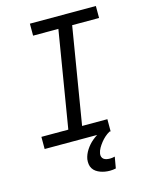

<svg xmlns="http://www.w3.org/2000/svg" viewBox="-138 -821 876 1130"><g transform="rotate(-15 300.0 -256.0)"><path d="M50 0V-74H214L311 -662H157V-735H559V-662H395L298 -74H452V0ZM388 223Q373 223 358.5 220.5Q344 218 330.5 213Q317 208 305.5 200Q294 192 286.5 180Q279 168 277 153.5Q275 139 277 123Q282 95 299.5 68Q317 41 341 21Q365 1 393 -13Q421 -27 450 -35L445 0Q429 9 415.5 21Q402 33 390.5 47.5Q379 62 370 77.5Q361 93 358 110Q356 120 359 129.5Q362 139 369.5 144.5Q377 150 387 152Q397 154 407 154Q414 154 421.5 153Q429 152 437 150L425 219Q416 221 406.5 222Q397 223 388 223Z"/></g></svg>

Font: Iosevka SS04 Extended Oblique
Style: Regular
Weight: 400
Width: 7
Italic angle: -9°
Monospace: yes
Designer: Belleve Invis
Foundry: Belleve Invis
Version: Version 19.0.0; ttfautohint (v1.8.4)